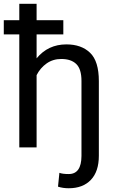

<svg xmlns="http://www.w3.org/2000/svg" viewBox="-32 -770 603 1003"><path d="M314.9 -538.1Q393.1 -538.1 438.7 -494.1Q484.4 -450.2 484.4 -346.2V43.5Q484.4 126 442.6 169.7Q400.9 213.4 327.1 213.4Q296.4 213.4 271 205.1L278.3 132.8Q294.4 139.2 327.1 139.2Q393.1 139.2 393.6 44.9V-347.2Q393.6 -409.2 366.5 -435.5Q339.4 -461.9 288.1 -461.9Q244.6 -461.9 211.4 -438.5Q178.2 -415 159.2 -377.4V0H68.8V-590.3H-12.2V-664.6H68.8V-750H159.2V-664.6H298.8V-590.3H159.2V-465.3Q219.2 -538.1 314.9 -538.1Z"/></svg>

Font: Roboto21382017
Style: Regular
Weight: 400
Designer: Christian Robertson
Foundry: Google
Version: Version 2.138; 2017